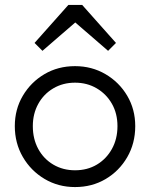

<svg xmlns="http://www.w3.org/2000/svg" viewBox="-20 -748 608 778"><path d="M284 10Q216 10 160.5 -23Q105 -56 72.5 -112Q40 -168 40 -237Q40 -305 72.5 -360Q105 -415 160 -447.5Q215 -480 284 -480Q352 -480 407.5 -447.5Q463 -415 495.5 -360Q528 -305 528 -237Q528 -167 495.5 -111Q463 -55 408 -22.5Q353 10 284 10ZM284 -58Q334 -58 372.5 -81Q411 -104 433.5 -144.5Q456 -185 456 -237Q456 -288 433.5 -327.5Q411 -367 372 -390Q333 -413 284 -413Q235 -413 196 -390Q157 -367 135 -327Q113 -287 113 -237Q113 -185 135 -144.5Q157 -104 196 -81Q235 -58 284 -58ZM152 -542 120 -574 257 -728H313L450 -574L418 -542L285 -657Z"/></svg>

Font: Outfit Light
Style: Regular
Weight: 300
Designer: Rodrigo Fuenzalida
Foundry: fragTYPE
Version: Version 1.100; ttfautohint (v1.8.4.7-5d5b)